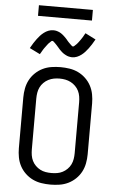

<svg xmlns="http://www.w3.org/2000/svg" viewBox="-70 -1170 740 1223"><g transform="rotate(5 300.0 -558.0)"><path d="M300 8Q271 8 242 3.5Q213 -1 187 -13.5Q161 -26 139.5 -46.5Q118 -67 104.5 -92.5Q91 -118 85.5 -147Q80 -176 80 -205V-530Q80 -559 85.5 -588Q91 -617 104.5 -642.5Q118 -668 139.5 -688.5Q161 -709 187 -721.5Q213 -734 242 -738.5Q271 -743 300 -743Q329 -743 358 -738.5Q387 -734 413 -721.5Q439 -709 460.5 -688.5Q482 -668 495.5 -642.5Q509 -617 514.5 -588Q520 -559 520 -530V-205Q520 -176 514.5 -147Q509 -118 495.5 -92.5Q482 -67 460.5 -46.5Q439 -26 413 -13.5Q387 -1 358 3.5Q329 8 300 8ZM300 -66Q319 -66 337 -69Q355 -72 371.5 -80.5Q388 -89 401.5 -102.5Q415 -116 423 -132.5Q431 -149 434 -167.5Q437 -186 437 -205V-530Q437 -549 434 -567.5Q431 -586 423 -602.5Q415 -619 401.5 -632.5Q388 -646 371.5 -654.5Q355 -663 337 -666.5Q319 -670 300 -670Q281 -670 263 -666.5Q245 -663 228.5 -654.5Q212 -646 198.5 -632.5Q185 -619 177 -602.5Q169 -586 166 -567.5Q163 -549 163 -530V-205Q163 -186 166 -167.5Q169 -149 177 -132.5Q185 -116 198.5 -102.5Q212 -89 228.5 -80.5Q245 -72 263 -69Q281 -66 300 -66ZM366 -812Q361 -812 355.5 -813Q350 -814 345 -815Q340 -816 335.5 -818Q331 -820 326 -822.5Q321 -825 317 -827.5Q313 -830 308.5 -833Q304 -836 300 -840Q296 -844 292 -847.5Q288 -851 284.5 -855Q281 -859 278 -862.5Q275 -866 271.5 -870Q268 -874 264 -878.5Q260 -883 256 -887Q252 -891 249 -894Q246 -897 241.5 -901Q237 -905 234 -905Q229 -905 226 -902Q223 -899 219 -895Q215 -891 212 -888.5Q209 -886 207 -883Q205 -880 202.5 -877Q200 -874 197.5 -870.5Q195 -867 192 -863Q189 -859 186 -855Q183 -851 180 -846Q177 -841 174 -836Q171 -831 168 -825.5Q165 -820 161 -814L94 -847Q104 -865 113.5 -880Q123 -895 132.5 -907.5Q142 -920 151.5 -930.5Q161 -941 174 -951Q187 -961 202 -967Q217 -973 234 -973Q239 -973 244.5 -972.5Q250 -972 255 -970.5Q260 -969 264.5 -967.5Q269 -966 274 -963.5Q279 -961 283 -958.5Q287 -956 291.5 -952.5Q296 -949 300 -945.5Q304 -942 308 -938Q312 -934 315.5 -930.5Q319 -927 322 -923.5Q325 -920 328.5 -915.5Q332 -911 336 -907Q340 -903 344 -899Q348 -895 351 -892Q354 -889 358.5 -885Q363 -881 366 -881Q371 -881 374 -884Q377 -887 381 -890.5Q385 -894 388 -897Q391 -900 393 -902.5Q395 -905 397.5 -908Q400 -911 402.5 -914.5Q405 -918 408 -922Q411 -926 414 -930.5Q417 -935 420 -939.5Q423 -944 426 -949Q429 -954 432 -960Q435 -966 439 -972L506 -938Q496 -920 486.5 -905Q477 -890 467.5 -877.5Q458 -865 448.5 -854.5Q439 -844 426 -834Q413 -824 398 -818Q383 -812 366 -812ZM473 -1056H128V-1124H473Z"/></g></svg>

Font: Iosevka Aile
Style: Regular
Weight: 400
Designer: Belleve Invis
Foundry: Belleve Invis
Version: Version 28.0.1; ttfautohint (v1.8.4)